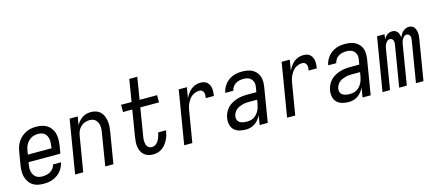

<svg xmlns="http://www.w3.org/2000/svg" viewBox="-52 -1264 4105 1802"><g transform="rotate(-15 2000.0 -363.5)"><path d="M201 8Q172 8 144.5 2Q117 -4 95 -19Q73 -34 58.5 -57Q44 -80 37 -106.5Q30 -133 30.5 -161.5Q31 -190 36 -219L56 -339Q60 -364 68 -389Q76 -414 90.5 -436.5Q105 -459 125.5 -477Q146 -495 170 -507Q194 -519 219.5 -523.5Q245 -528 269 -528Q298 -528 326 -522Q354 -516 376.5 -501Q399 -486 414.5 -463.5Q430 -441 436.5 -414Q443 -387 442.5 -358.5Q442 -330 438 -301L425 -225H116L113 -208Q110 -190 109 -172.5Q108 -155 111.5 -138Q115 -121 123 -106.5Q131 -92 143.5 -81.5Q156 -71 172.5 -66.5Q189 -62 207 -62Q227 -62 246.5 -66Q266 -70 284.5 -80.5Q303 -91 316 -108.5Q329 -126 332 -145H410Q405 -123 395 -101.5Q385 -80 369.5 -61.5Q354 -43 333.5 -29Q313 -15 291 -6.5Q269 2 246 5Q223 8 201 8ZM358 -295 360 -312Q363 -330 364 -347.5Q365 -365 362.5 -381.5Q360 -398 352.5 -413Q345 -428 332.5 -438.5Q320 -449 304 -453.5Q288 -458 270 -458Q254 -458 236.5 -454.5Q219 -451 204 -442.5Q189 -434 176 -421Q163 -408 154 -392.5Q145 -377 140.5 -360.5Q136 -344 133 -328L128 -295Z M508 0 594 -520H673L659 -438Q670 -458 684.5 -475Q699 -492 718 -504.5Q737 -517 758.5 -522.5Q780 -528 801 -528Q827 -528 851.5 -520Q876 -512 893.5 -494.5Q911 -477 920.5 -454Q930 -431 934 -405.5Q938 -380 936 -353.5Q934 -327 930 -301L880 0H801L852 -312Q855 -329 856.5 -346Q858 -363 855.5 -379.5Q853 -396 846.5 -411Q840 -426 829 -437Q818 -448 802.5 -453Q787 -458 770 -458Q747 -458 723.5 -449.5Q700 -441 682.5 -423.5Q665 -406 655.5 -383Q646 -360 643 -337L587 0Z M1266 8Q1242 8 1220 1.5Q1198 -5 1180.5 -19.5Q1163 -34 1153 -54.5Q1143 -75 1139 -97.5Q1135 -120 1136.5 -144Q1138 -168 1142 -193L1184 -450H1094V-520H1196L1231 -735H1309L1274 -520H1444V-450H1262L1218 -181Q1216 -168 1214.5 -155Q1213 -142 1214.5 -129Q1216 -116 1219 -104Q1222 -92 1229.5 -82Q1237 -72 1248.5 -67Q1260 -62 1273 -62Q1285 -62 1297.5 -67.5Q1310 -73 1319.5 -82.5Q1329 -92 1336 -103.5Q1343 -115 1348 -127Q1353 -139 1356.5 -151.5Q1360 -164 1362 -176L1363 -180H1440L1439 -174Q1435 -152 1428.5 -130.5Q1422 -109 1411.5 -88.5Q1401 -68 1386 -49.5Q1371 -31 1351.5 -17.5Q1332 -4 1310 2Q1288 8 1266 8Z M1568 0 1654 -520H1733L1716 -416Q1726 -438 1740.5 -459Q1755 -480 1774.5 -496Q1794 -512 1818 -520Q1842 -528 1865 -528Q1884 -528 1901 -523.5Q1918 -519 1930.5 -507.5Q1943 -496 1950.5 -480.5Q1958 -465 1960 -447.5Q1962 -430 1961 -411.5Q1960 -393 1957 -375H1878Q1880 -389 1881 -403Q1882 -417 1877.5 -429.5Q1873 -442 1862.5 -450Q1852 -458 1838 -458Q1819 -458 1800 -452Q1781 -446 1764.5 -433.5Q1748 -421 1736.5 -404Q1725 -387 1716.5 -369Q1708 -351 1703.5 -332.5Q1699 -314 1696 -295L1647 0Z M2167 8Q2135 8 2104.5 0Q2074 -8 2053 -28Q2032 -48 2025 -79Q2018 -110 2023 -142Q2027 -167 2038.5 -192Q2050 -217 2068.5 -237Q2087 -257 2111.5 -270.5Q2136 -284 2161 -292Q2186 -300 2211.5 -303Q2237 -306 2263 -306H2351L2358 -347Q2359 -353 2360 -360Q2361 -367 2361 -373Q2362 -392 2354.5 -409Q2347 -426 2334 -437.5Q2321 -449 2303 -453.5Q2285 -458 2266 -458Q2247 -458 2227 -454Q2207 -450 2190 -439.5Q2173 -429 2161 -411.5Q2149 -394 2146 -375H2068Q2071 -397 2081 -418.5Q2091 -440 2106 -458.5Q2121 -477 2140.5 -491Q2160 -505 2182 -513.5Q2204 -522 2226.5 -525Q2249 -528 2271 -528Q2297 -528 2322.5 -523.5Q2348 -519 2369.5 -507.5Q2391 -496 2407 -477.5Q2423 -459 2431 -436Q2439 -413 2439 -387Q2439 -361 2435 -335L2380 0H2301L2316 -92Q2305 -70 2290 -51Q2275 -32 2255.5 -18.5Q2236 -5 2212.5 1.5Q2189 8 2167 8ZM2199 -62Q2215 -62 2232.5 -66Q2250 -70 2265.5 -80Q2281 -90 2293 -104Q2305 -118 2313 -133.5Q2321 -149 2326 -166Q2331 -183 2334 -200L2340 -236H2263Q2247 -236 2230 -234.5Q2213 -233 2197 -228.5Q2181 -224 2164.5 -217Q2148 -210 2135 -198.5Q2122 -187 2113.5 -171.5Q2105 -156 2102 -139Q2100 -127 2102 -114.5Q2104 -102 2110.5 -92.5Q2117 -83 2127 -77Q2137 -71 2149 -67.5Q2161 -64 2173.5 -63Q2186 -62 2199 -62Z M2568 0 2654 -520H2733L2716 -416Q2726 -438 2740.5 -459Q2755 -480 2774.5 -496Q2794 -512 2818 -520Q2842 -528 2865 -528Q2884 -528 2901 -523.5Q2918 -519 2930.5 -507.5Q2943 -496 2950.5 -480.5Q2958 -465 2960 -447.5Q2962 -430 2961 -411.5Q2960 -393 2957 -375H2878Q2880 -389 2881 -403Q2882 -417 2877.5 -429.5Q2873 -442 2862.5 -450Q2852 -458 2838 -458Q2819 -458 2800 -452Q2781 -446 2764.5 -433.5Q2748 -421 2736.5 -404Q2725 -387 2716.5 -369Q2708 -351 2703.5 -332.5Q2699 -314 2696 -295L2647 0Z M3167 8Q3135 8 3104.5 0Q3074 -8 3053 -28Q3032 -48 3025 -79Q3018 -110 3023 -142Q3027 -167 3038.5 -192Q3050 -217 3068.5 -237Q3087 -257 3111.5 -270.5Q3136 -284 3161 -292Q3186 -300 3211.5 -303Q3237 -306 3263 -306H3351L3358 -347Q3359 -353 3360 -360Q3361 -367 3361 -373Q3362 -392 3354.5 -409Q3347 -426 3334 -437.5Q3321 -449 3303 -453.5Q3285 -458 3266 -458Q3247 -458 3227 -454Q3207 -450 3190 -439.5Q3173 -429 3161 -411.5Q3149 -394 3146 -375H3068Q3071 -397 3081 -418.5Q3091 -440 3106 -458.5Q3121 -477 3140.5 -491Q3160 -505 3182 -513.5Q3204 -522 3226.5 -525Q3249 -528 3271 -528Q3297 -528 3322.5 -523.5Q3348 -519 3369.5 -507.5Q3391 -496 3407 -477.5Q3423 -459 3431 -436Q3439 -413 3439 -387Q3439 -361 3435 -335L3380 0H3301L3316 -92Q3305 -70 3290 -51Q3275 -32 3255.5 -18.5Q3236 -5 3212.5 1.5Q3189 8 3167 8ZM3199 -62Q3215 -62 3232.5 -66Q3250 -70 3265.5 -80Q3281 -90 3293 -104Q3305 -118 3313 -133.5Q3321 -149 3326 -166Q3331 -183 3334 -200L3340 -236H3263Q3247 -236 3230 -234.5Q3213 -233 3197 -228.5Q3181 -224 3164.5 -217Q3148 -210 3135 -198.5Q3122 -187 3113.5 -171.5Q3105 -156 3102 -139Q3100 -127 3102 -114.5Q3104 -102 3110.5 -92.5Q3117 -83 3127 -77Q3137 -71 3149 -67.5Q3161 -64 3173.5 -63Q3186 -62 3199 -62Z M3495 0 3581 -520H3654L3646 -471Q3652 -483 3660.5 -493.5Q3669 -504 3680 -512Q3691 -520 3703.5 -524Q3716 -528 3729 -528Q3745 -528 3758.5 -522Q3772 -516 3780 -504.5Q3788 -493 3792.5 -479Q3797 -465 3798 -450Q3805 -465 3813 -479Q3821 -493 3833.5 -504.5Q3846 -516 3861 -522Q3876 -528 3892 -528Q3907 -528 3921 -522Q3935 -516 3943 -504.5Q3951 -493 3955.5 -478.5Q3960 -464 3961.5 -449Q3963 -434 3961 -418.5Q3959 -403 3957 -388L3893 0H3820L3886 -400Q3888 -411 3888 -421.5Q3888 -432 3884 -441.5Q3880 -451 3871.5 -457Q3863 -463 3852 -463Q3843 -463 3834.5 -458.5Q3826 -454 3819.5 -446Q3813 -438 3808.5 -429.5Q3804 -421 3801 -412Q3798 -403 3796 -394Q3794 -385 3793 -376L3731 0H3657L3723 -400Q3725 -411 3725 -421.5Q3725 -432 3721 -441.5Q3717 -451 3708.5 -457Q3700 -463 3690 -463Q3680 -463 3671.5 -458.5Q3663 -454 3656.5 -446Q3650 -438 3645.5 -429.5Q3641 -421 3638 -412Q3635 -403 3633 -394Q3631 -385 3630 -376L3568 0Z"/></g></svg>

Font: Iosevka Term Curly Oblique
Style: Regular
Weight: 400
Italic angle: -9°
Designer: Belleve Invis
Foundry: Belleve Invis
Version: Version 32.3.0